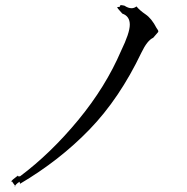

<svg xmlns="http://www.w3.org/2000/svg" viewBox="-20 -720 729 747"><path d="M37 7Q39 -2 56 -13L58 -5Q212 -96 328.5 -216.5Q445 -337 530 -515Q553 -563 576 -573L595 -595L596 -598Q596 -602 589 -611Q570 -648 546.5 -664Q523 -680 511 -695Q502 -688 492 -688Q479 -688 464 -698L453 -700Q446 -700 446 -695V-693H441Q436 -693 436 -691Q436 -690 440 -685Q444 -680 456 -667Q485 -657 485 -624Q485 -592 451 -522Q391 -382 284 -252.5Q177 -123 58 -34H53Q49 -34 49 -35Q49 -36 51 -38Q24 -18 24 -14Q24 -13 26 -13H28L30 -9Q39 2 39 5Q39 7 37 7Z"/></svg>

Font: Xiaobo Songti 小帛宋体
Style: Regular
Weight: 400
Version: Version 1.501;March 17, 2024;FontCreator 14.0.0.2814 64-bit